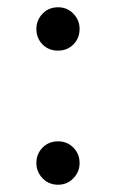

<svg xmlns="http://www.w3.org/2000/svg" viewBox="-20 -489 318 523"><path d="M196.8 -44.9Q196.8 -21 179.9 -3.4Q163.1 14.2 138.2 14.2Q112.8 14.2 95.9 -3.4Q79.1 -21 79.1 -44.9Q79.1 -69.8 95.9 -86.9Q112.8 -104 138.2 -104Q163.1 -104 179.9 -86.9Q196.8 -69.8 196.8 -44.9ZM196.8 -410.2Q196.8 -384.8 179.9 -367.9Q163.1 -351.1 138.2 -351.1Q112.8 -351.1 95.9 -367.9Q79.1 -384.8 79.1 -410.2Q79.1 -434.1 95.9 -451.7Q112.8 -469.2 138.2 -469.2Q163.1 -469.2 179.9 -451.7Q196.8 -434.1 196.8 -410.2Z"/></svg>

Font: Liberation Serif
Style: Regular
Weight: 400
Designer: Steve Matteson
Foundry: Ascender Corporation
Version: Version 2.1.5